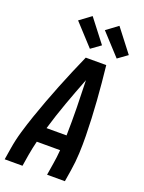

<svg xmlns="http://www.w3.org/2000/svg" viewBox="-178 -1064 857 1145"><g transform="rotate(20 250.0 -491.0)"><path d="M3 0 15 -74Q24 -130 40.5 -186Q57 -242 76 -297Q95 -352 115.5 -407Q136 -462 158 -517Q180 -572 203 -626.5Q226 -681 250 -735H380Q386 -681 391 -626.5Q396 -572 400 -517Q404 -462 406.5 -407Q409 -352 410 -297Q411 -242 408.5 -186Q406 -130 397 -74L385 0H272L284 -74Q288 -96 290.5 -118.5Q293 -141 295 -164H147Q141 -141 136.5 -118.5Q132 -96 128 -74L116 0ZM174 -260H301Q303 -348 301.5 -435Q300 -522 297 -609Q263 -522 231.5 -435Q200 -348 174 -260ZM425 -793 301 -928 374 -982 486 -837ZM255 -793 131 -928 204 -982 316 -837Z"/></g></svg>

Font: Iosevka Curly
Style: Bold Italic
Weight: 700
Italic angle: -9°
Monospace: yes
Designer: Belleve Invis
Foundry: Belleve Invis
Version: Version 22.1.2; ttfautohint (v1.8.4)